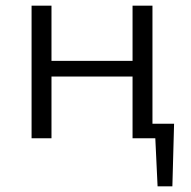

<svg xmlns="http://www.w3.org/2000/svg" viewBox="-20 -486 671 675"><path d="M586 169H534L526 0H446V-217H161V0H91V-466H161V-272H446V-466H516V-51H592Z"/></svg>

Font: Ysabeau SC
Style: Regular
Weight: 400
Designer: Christian Thalmann (Catharsis Fonts)
Version: Version 0.003